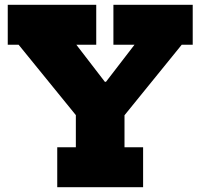

<svg xmlns="http://www.w3.org/2000/svg" viewBox="-20 -785 840 805"><path d="M742 -597.5 496.5 -295H304L58 -597.5H12.5V-765H383.5V-597.5H300L468.5 -378.5L370.5 -442H468.5L375.5 -378.5L544 -597.5H455.5V-765H788V-597.5ZM502 -392V-167.5H580V0H220V-167.5H298V-392Z"/></svg>

Font: Hepta Slab ExtraBold
Style: Regular
Weight: 800
Designer: Michael LaGattuta
Foundry: Michael LaGattuta
Version: Version 1.102